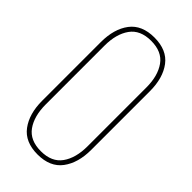

<svg xmlns="http://www.w3.org/2000/svg" viewBox="-224 -762 824 824"><g transform="rotate(45 188.0 -350.0)"><path d="M39 -172V-528Q39 -608 75.5 -656.5Q112 -705 188 -705Q264 -705 300.5 -656.5Q337 -608 337 -528V-172Q337 -93 300.5 -44Q264 5 188 5Q112 5 75.5 -44Q39 -93 39 -172ZM61 -529V-172Q61 -101 91.5 -58Q122 -15 188 -15Q254 -15 284.5 -58Q315 -101 315 -172V-529Q315 -599 284.5 -642Q254 -685 188 -685Q122 -685 91.5 -642Q61 -599 61 -529Z"/></g></svg>

Font: Bebas Neue Light
Style: Regular
Weight: 300
Designer: Ryoichi Tsunekawa
Foundry: Ryoichi Tsunekawa
Version: Version 1.003;PS 001.003;hotconv 1.0.70;makeotf.lib2.5.58329